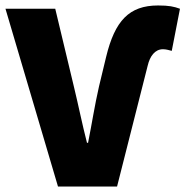

<svg xmlns="http://www.w3.org/2000/svg" viewBox="-30 -682 678 702"><path d="M182 0H398L510 -442C518 -476 536 -502 566 -502C578 -502 590 -498 598 -496L628 -650C606 -658 588 -662 548 -662C442 -662 390 -606 358 -474L332 -366C316 -296 306 -230 292 -160H288C270 -230 257 -296 240 -366L172 -650H-10Z"/></svg>

Font: Giro Sans Black
Style: Regular
Weight: 900
Designer: Paul D. Hunt
Foundry: Adobe Systems Incorporated
Version: Version 1.000;PS 1.0;hotconv 1.0.88;makeotf.lib2.5.647800